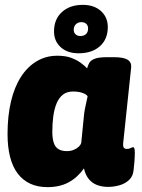

<svg xmlns="http://www.w3.org/2000/svg" viewBox="-20 -760 585 789"><path d="M175 9Q135 9 104.5 -5Q74 -19 53 -46.5Q32 -74 21.5 -115Q11 -156 11 -209Q11 -283 25 -342.5Q39 -402 66 -444Q93 -486 131 -508.5Q169 -531 216 -531Q249 -531 272 -522.5Q295 -514 311.5 -502Q328 -490 338 -479Q341 -492 347.5 -502.5Q354 -513 370.5 -519Q387 -525 420 -525H448Q488 -525 504.5 -514.5Q521 -504 519 -483L486 -170Q485 -159 488.5 -153.5Q492 -148 502 -148Q510 -148 516.5 -151.5Q523 -155 527 -155Q531 -155 532.5 -149.5Q534 -144 534 -131Q534 -124 533.5 -114Q533 -104 532 -91Q531 -78 529 -62Q527 -36 510.5 -20.5Q494 -5 470.5 1.5Q447 8 424 8Q400 8 379.5 0.5Q359 -7 345 -24Q331 -41 325 -68Q299 -31 262.5 -11Q226 9 175 9ZM255 -139Q270 -139 282.5 -144Q295 -149 303.5 -157Q312 -165 314 -174L326 -295Q328 -309 332 -327Q336 -345 340 -364Q337 -370 328 -374.5Q319 -379 307 -381.5Q295 -384 281 -384Q255 -384 238.5 -371Q222 -358 212.5 -335Q203 -312 199 -282Q195 -252 195 -219Q195 -191 201 -173Q207 -155 220.5 -147Q234 -139 255 -139ZM303 -541Q257 -541 229.5 -566Q202 -591 202 -631Q202 -681 234.5 -710.5Q267 -740 320 -740Q367 -740 395 -714.5Q423 -689 423 -649Q423 -599 390.5 -570Q358 -541 303 -541ZM310 -612Q325 -612 333.5 -620Q342 -628 342 -643Q342 -655 334.5 -662Q327 -669 314 -669Q301 -669 292 -660.5Q283 -652 283 -637Q283 -626 290.5 -619Q298 -612 310 -612Z"/></svg>

Font: Asap Black
Style: Italic
Weight: 900
Italic angle: -6°
Designer: Pablo Cosgaya
Foundry: Omnibus-Type
Version: Version 3.001